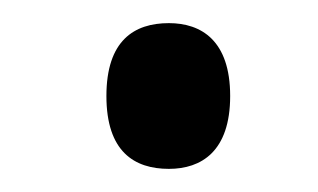

<svg xmlns="http://www.w3.org/2000/svg" viewBox="-20 -139 275 166"><path d="M126 7C154 7 179 -8 179 -56C179 -104 154 -119 126 -119C96 -119 72 -104 72 -56C72 -8 96 7 126 7Z"/></svg>

Font: Noto Serif Bengali Condensed
Style: Regular
Weight: 400
Width: 3
Designer: Juan Bruce, Universal Thirst, Indian Type Foundry and the Monotype Design Team.
Foundry: Monotype Imaging Inc.
Version: Version 2.003